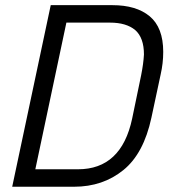

<svg xmlns="http://www.w3.org/2000/svg" viewBox="-20 -710 659 730"><path d="M172.9 -690.4H407.2Q498 -690.4 548.8 -648.4Q600.6 -605.5 600.6 -512.7Q600.6 -469.7 590.8 -426.8L555.7 -262.7Q526.4 -126 449.2 -63.5Q371.1 0 261.7 0H26.4ZM276.4 -66.4Q441.4 -66.4 482.4 -258.8L516.6 -423.8Q525.4 -467.8 527.3 -502.9Q527.3 -566.4 494.1 -595.7Q460 -624 398.4 -624H232.4L114.3 -66.4Z"/></svg>

Font: Dinish
Style: Italic
Weight: 400
Italic angle: -12°
Designer: Bert Driehuis
Foundry: Playbeing
Version: Version 3.002; git-62d0f29-release